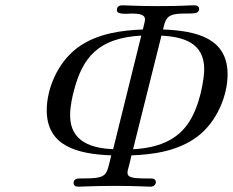

<svg xmlns="http://www.w3.org/2000/svg" viewBox="-20 -703 877 723"><path d="M156 -288C156 -153 270 -123 399 -118C379 -39 388 -31 283 -31H282C272 -31 258 -31 257 -14C257 -3 266 0 276 0C290 0 331 -3 413 -3C493 -3 533 0 546 0C560 0 567 -9 567 -17C567 -21 565 -25 563 -27C559 -31 552 -31 545 -31H535C477 -31 460 -35 460 -53C460 -63 467 -79 475 -118H476C549 -121 648 -131 725 -190C798 -246 837 -344 837 -423C837 -558 723 -587 594 -592C598 -607 600 -624 611 -636C636 -664 713 -643 726 -659C728 -662 730 -665 730 -669C730 -676 725 -683 712 -683H711C684 -683 671 -680 576 -680C496 -680 456 -683 443 -683H441C435 -683 420 -682 420 -665C420 -652 438 -651 459 -651C464 -651 469 -652 474 -652C500 -652 526 -650 526 -630C526 -623 523 -614 518 -592C447 -589 347 -580 270 -522C193 -463 156 -364 156 -288ZM244 -269C244 -304 253 -342 259 -364C291 -485 349 -560 512 -569L406 -141C328 -145 244 -167 244 -269ZM481 -141 588 -569C668 -564 749 -544 749 -442C749 -410 734 -299 684 -232C642 -175 575 -146 481 -141Z"/></svg>

Font: CMU Serif
Style: Italic
Weight: 500
Italic angle: -14.04°
Version: Version 0.7.0